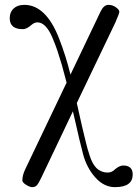

<svg xmlns="http://www.w3.org/2000/svg" viewBox="-20 -488 572 790"><path d="M80 -468Q169 -468 223 -330Q252 -255 270 -181L395 -443Q408 -468 426 -468Q443 -468 457 -458Q471 -448 471 -439Q471 -433 454 -394L296 -64Q322 54 333 96Q336 110 340.5 125Q345 140 349.5 154Q354 168 360.5 180.5Q367 193 375.5 202Q384 211 396.5 216.5Q409 222 424 222Q440 222 454 208Q472 193 487 193Q526 193 526 230Q526 282 453 282Q408 282 372.5 242.5Q337 203 322 147Q313 116 280 -30L149 245Q139 266 132 274Q125 282 112 282Q103 282 87.5 272.5Q72 263 72 254Q72 233 84 208L254 -148L235 -219Q224 -256 216 -280Q208 -304 195 -334.5Q182 -365 166.5 -380.5Q151 -396 134 -396Q122 -396 110 -386Q90 -368 74 -368Q20 -368 20 -413Q20 -438 36 -453Q52 -468 80 -468Z"/></svg>

Font: Old Standard TT
Style: Regular
Weight: 400
Designer: Alexey Kryukov <alexios@thessalonica.org.ru>
Version: Version 1.0